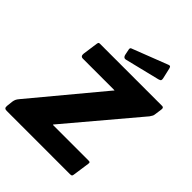

<svg xmlns="http://www.w3.org/2000/svg" viewBox="-265 -1110 1256 1256"><g transform="rotate(45 363.0 -482.0)"><path d="M20 0Q7 0 1.5 -5Q-4 -10 -3 -24L2 -69Q4 -81 8 -90.5Q12 -100 24 -114L415 -584Q422 -591 423 -592.5Q424 -594 414 -594H130Q107 -594 110 -621L125 -728Q127 -737 129.5 -739.5Q132 -742 140 -742H715Q731 -742 728 -722L721 -672Q720 -662 717 -655.5Q714 -649 705 -636L301 -157Q292 -149 302 -149H627Q637 -149 639.5 -146Q642 -143 641 -133L624 -15Q623 -6 619 -3Q615 0 604 0H20ZM575 -948 592 -874Q594 -863 591.5 -857.5Q589 -852 575 -848L335 -789Q323 -786 316.5 -791.5Q310 -797 308 -806L300 -845Q296 -861 305 -865L555 -962Q562 -965 567 -962.5Q572 -960 575 -948Z"/></g></svg>

Font: Libre Franklin ExtraBold
Style: Italic
Weight: 800
Italic angle: -8°
Designer: Pablo Impallari, Rodrigo Fuenzalida, Nhung Nguyen
Foundry: Impallari Type
Version: Version 3.000